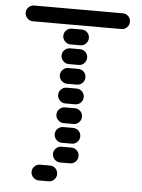

<svg xmlns="http://www.w3.org/2000/svg" viewBox="-59 -736 718 972"><g transform="rotate(5 300.0 -250.0)"><path d="M235 -50Q235 -34 247 -22Q259 -10 275 -10H325Q342 -10 353.5 -22Q365 -34 365 -50Q365 -67 353.5 -78.5Q342 -90 325 -90H275Q259 -90 247 -78.5Q235 -67 235 -50ZM235 -150Q235 -134 247 -122Q259 -110 275 -110H325Q342 -110 353.5 -122Q365 -134 365 -150Q365 -167 353.5 -178.5Q342 -190 325 -190H275Q259 -190 247 -178.5Q235 -167 235 -150ZM235 -250Q235 -234 247 -222Q259 -210 275 -210H325Q342 -210 353.5 -222Q365 -234 365 -250Q365 -267 353.5 -278.5Q342 -290 325 -290H275Q259 -290 247 -278.5Q235 -267 235 -250ZM235 -350Q235 -334 247 -322Q259 -310 275 -310H325Q342 -310 353.5 -322Q365 -334 365 -350Q365 -367 353.5 -378.5Q342 -390 325 -390H275Q259 -390 247 -378.5Q235 -367 235 -350ZM235 -450Q235 -434 247 -422Q259 -410 275 -410H325Q342 -410 353.5 -422Q365 -434 365 -450Q365 -467 353.5 -478.5Q342 -490 325 -490H275Q259 -490 247 -478.5Q235 -467 235 -450ZM235 -550Q235 -534 247 -522Q259 -510 275 -510H325Q342 -510 353.5 -522Q365 -534 365 -550Q365 -567 353.5 -578.5Q342 -590 325 -590H275Q259 -590 247 -578.5Q235 -567 235 -550ZM35 -650Q35 -634 47 -622Q59 -610 75 -610H525Q542 -610 553.5 -622Q565 -634 565 -650Q565 -667 553.5 -678.5Q542 -690 525 -690H75Q59 -690 47 -678.5Q35 -667 35 -650ZM135 150Q135 166 147 178Q159 190 175 190H225Q242 190 253.5 178Q265 166 265 150Q265 133 253.5 121.5Q242 110 225 110H175Q159 110 147 121.5Q135 133 135 150ZM235 50Q235 66 247 78Q259 90 275 90H325Q342 90 353.5 78Q365 66 365 50Q365 33 353.5 21.5Q342 10 325 10H275Q259 10 247 21.5Q235 33 235 50Z"/></g></svg>

Font: Matrix Sans Raster
Style: Regular
Weight: 400
Designer: Brad Neil
Version: Version 1.100